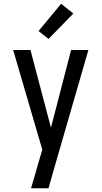

<svg xmlns="http://www.w3.org/2000/svg" viewBox="-20 -786 540 1021"><path d="M145 215Q155 182 164.5 149.5Q174 117 183 84L205 10L50 -520H142L251 -107L358 -520H450L269 106L238 215ZM238 -579 185 -621 305 -766 370 -714Z"/></svg>

Font: Iosevka Custom Medium
Style: Regular
Weight: 500
Monospace: yes
Designer: Belleve Invis
Foundry: Belleve Invis
Version: Version 32.5.0; ttfautohint (v1.8.4)